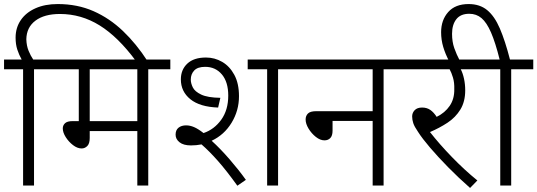

<svg xmlns="http://www.w3.org/2000/svg" viewBox="-20 -916 2653 948"><path d="M94 -574H0V-622H87Q74 -645 65.5 -671Q57 -697 57 -730Q57 -779 82.5 -816.5Q108 -854 155 -875Q202 -896 265 -896Q362 -896 441.5 -861Q521 -826 587 -763Q653 -700 708 -615H651Q563 -734 472 -790.5Q381 -847 276 -847Q199 -847 155 -814Q111 -781 110 -722Q111 -690 121 -665.5Q131 -641 144 -622H257V-574H148V0H94Z M712 -574V0H658V-269H423V-235Q423 -207 411 -195Q399 -183 383 -183Q362 -183 340.5 -199.5Q319 -216 304.5 -239Q290 -262 290 -282Q290 -297 301 -307.5Q312 -318 339 -318H369V-574H242V-622H821V-574ZM658 -574H423V-318H658Z M923 -198Q886 -198 866.5 -213.5Q847 -229 847 -251Q847 -274 861.5 -285.5Q876 -297 899 -297Q918 -297 938 -288.5Q958 -280 985 -259Q1038 -277 1072.5 -325Q1107 -373 1107 -444Q1107 -511 1075.5 -548.5Q1044 -586 993 -586Q956 -586 939 -568Q922 -550 922 -523Q922 -505 932 -484.5Q942 -464 973.5 -449Q1005 -434 1068 -433L1057 -385Q967 -388 920 -426Q873 -464 873 -524Q873 -572 905 -602Q937 -632 997 -632Q1040 -632 1077 -610.5Q1114 -589 1137 -546.5Q1160 -504 1160 -441Q1160 -370 1123.5 -310Q1087 -250 1025 -221Q1068 -182 1113.5 -129.5Q1159 -77 1194 -28L1152 1Q1098 -74 1055.5 -122Q1013 -170 975 -203Q949 -198 923 -198ZM1353 -574V0H1299V-574H1203V-622H1462V-574Z M1447 -622H1983V-574H1874V0H1820V-319H1622V-271Q1622 -246 1611 -234.5Q1600 -223 1582 -223Q1561 -223 1539.5 -240Q1518 -257 1503.5 -281Q1489 -305 1489 -326Q1489 -344 1500.5 -355.5Q1512 -367 1541 -367H1820V-574H1447Z M2337 -25 2301 12Q2243 -39 2192.5 -90.5Q2142 -142 2103.5 -187Q2065 -232 2044 -265Q2026 -291 2020.5 -308Q2015 -325 2015 -341Q2015 -359 2027.5 -372Q2040 -385 2064 -385Q2088 -385 2105 -373Q2122 -361 2136 -339Q2177 -359 2200.5 -393.5Q2224 -428 2223 -476Q2224 -508 2216.5 -533Q2209 -558 2200 -574H1968V-622H2371V-574H2255Q2265 -555 2271 -527.5Q2277 -500 2277 -470Q2277 -414 2253 -375Q2229 -336 2189.5 -310Q2150 -284 2103 -264Q2149 -205 2211.5 -140.5Q2274 -76 2337 -25Z M2197 -615Q2179 -649 2168.5 -684Q2158 -719 2158 -757Q2158 -817 2193 -856.5Q2228 -896 2294 -896Q2349 -896 2385.5 -866Q2422 -836 2448 -775.5Q2474 -715 2498 -622H2613V-574H2504V0H2450V-574H2356V-622H2447Q2426 -706 2404.5 -755.5Q2383 -805 2357.5 -826.5Q2332 -848 2297 -848Q2254 -848 2233 -821Q2212 -794 2212 -749Q2212 -710 2223 -678.5Q2234 -647 2251 -615Z"/></svg>

Font: Noto Sans Light
Style: Italic
Weight: 300
Italic angle: -12°
Designer: Monotype Design Team
Foundry: Monotype Imaging Inc.
Version: Version 2.013; ttfautohint (v1.8.4.7-5d5b)